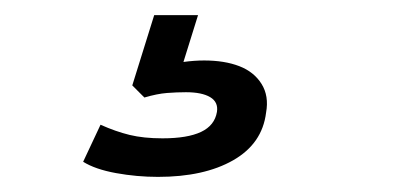

<svg xmlns="http://www.w3.org/2000/svg" viewBox="-20 -40 540 254"><path d="M189 194Q161 194 133.5 189Q106 184 90 174L113 125Q133 134 151.5 138.5Q170 143 195 143Q228 143 246 134.5Q264 126 267 108Q269 95 258 88.5Q247 82 226 82Q214 82 201 83Q188 84 171 89L155 73L184 -20H242L218 57L192 48Q208 44 222.5 42Q237 40 250 40Q277 40 296.5 47.5Q316 55 326 71Q336 87 332 109Q327 150 288.5 172Q250 194 189 194Z"/></svg>

Font: Nunito Sans 10pt SemiExpanded Medium
Style: Italic
Weight: 500
Width: 6
Italic angle: -9°
Designer: Vernon Adams
Foundry: Vernon Adams
Version: Version 3.101;gftools[0.9.27]